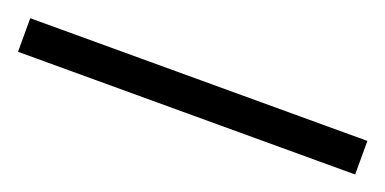

<svg xmlns="http://www.w3.org/2000/svg" viewBox="-19 -35 550 274"><g transform="rotate(20 256.0 102.5)"><path d="M512 128H0V77H512Z"/></g></svg>

Font: myMathFont
Style: Regular
Weight: 400
Designer: Ross Mills, John Hudson & Paul Hanslow, Tiro Typeworks Ltd; with prior portions MicroPress Inc., and Coen Hoffman. Math 
Foundry: Tiro Typeworks Ltd
Version: Version 2.13 b171